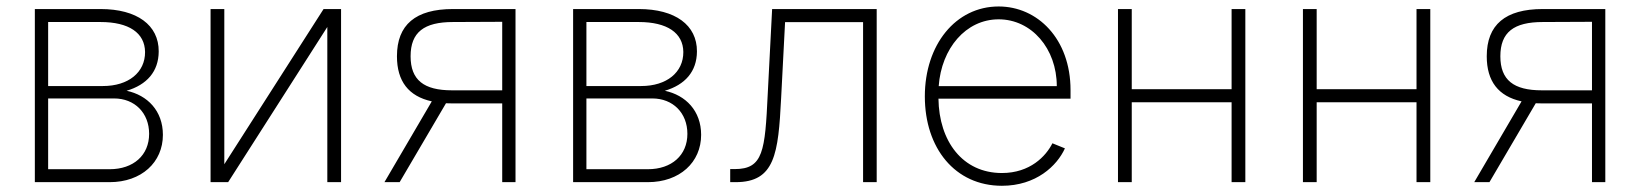

<svg xmlns="http://www.w3.org/2000/svg" viewBox="-20 -574 5170 605"><path d="M89.8 0H325.3C425.8 0 493.3 -62.5 493.3 -149.1C493.3 -224.8 444.6 -274.1 378.9 -288C442.5 -306.8 479.8 -348.4 480.1 -411.9C480.5 -495 411.6 -545.5 296.9 -545.5H89.8ZM131.7 -40.8V-263.8H339.5C404.5 -263.8 449.9 -218 449.9 -152.3C449.9 -84.9 400.6 -40.8 325.3 -40.8ZM131.7 -302.9V-504.6H296.9C386 -504.6 436.4 -470.5 437.1 -410.2C437.5 -345.9 384.6 -302.9 304.3 -302.9Z M686.8 -56.5V-545.5H643.5V0H698.9L1011.4 -489V0H1054.7V-545.5H999.6Z M1562.5 0H1604.4V-545.5H1407.3C1289.4 -545.5 1230.8 -496.1 1230.8 -396.7C1230.8 -318.2 1267.4 -270.6 1340.6 -254.6L1191.4 0H1239.3L1385.3 -248.6C1391.3 -248.2 1397.7 -248.2 1404.1 -248.2H1562.5ZM1562.5 -289.4H1404.1C1315.7 -289.4 1273.8 -321.7 1273.8 -396.7C1273.8 -472.3 1316.1 -504.6 1407.3 -504.6L1562.5 -505.3Z M1785.9 0H2021.3C2121.8 0 2189.3 -62.5 2189.3 -149.1C2189.3 -224.8 2140.6 -274.1 2074.9 -288C2138.5 -306.8 2175.8 -348.4 2176.1 -411.9C2176.5 -495 2107.6 -545.5 1992.9 -545.5H1785.9ZM1827.8 -40.8V-263.8H2035.5C2100.5 -263.8 2146 -218 2146 -152.3C2146 -84.9 2096.6 -40.8 2021.3 -40.8ZM1827.8 -302.9V-504.6H1992.9C2082 -504.6 2132.5 -470.5 2133.2 -410.2C2133.5 -345.9 2080.6 -302.9 2000.4 -302.9Z M2280.9 0H2297.9C2421.9 0 2432.5 -89.1 2441.4 -265.3L2453.8 -504.3H2699.6V0H2742.5V-545.5H2413L2399.1 -276.6C2390.6 -98.4 2385.3 -41.2 2295.1 -41.2H2280.9Z M3137.1 11.4C3244.7 11.4 3310.7 -51.5 3335.6 -106.5L3296.2 -122.5C3275.9 -82 3225.9 -28.8 3137.1 -28.8C3013.1 -28.8 2938.9 -128.9 2937.1 -263.1H3353.3V-290.1C3353.3 -452.1 3248.9 -553.6 3126.8 -553.6C2991.5 -553.6 2894.2 -433.2 2894.2 -270.2C2894.2 -107.6 2989 11.4 3137.1 11.4ZM2937.9 -302.6C2946.4 -421.5 3023.4 -513.1 3126.8 -513.1C3230.5 -513.1 3310 -420.8 3310 -302.6Z M3546.2 -545.5H3502.8V0H3546.2V-251.8H3860.8V0H3904.1V-545.5H3860.8V-293H3546.2Z M4128.9 -545.5H4085.6V0H4128.9V-251.8H4443.5V0H4486.9V-545.5H4443.5V-293H4128.9Z M4996.4 0H5038.4V-545.5H4841.3C4723.4 -545.5 4664.8 -496.1 4664.8 -396.7C4664.8 -318.2 4701.3 -270.6 4774.5 -254.6L4625.4 0H4673.3L4819.2 -248.6C4825.3 -248.2 4831.7 -248.2 4838.1 -248.2H4996.4ZM4996.4 -289.4H4838.1C4749.6 -289.4 4707.7 -321.7 4707.7 -396.7C4707.7 -472.3 4750 -504.6 4841.3 -504.6L4996.4 -505.3Z"/></svg>

Font: Karasuma Gothic
Style: Thin
Weight: 200
Designer: Rasmus Andersson / Ryoko Ishizuka
Foundry: rsms
Version: Version 1.00